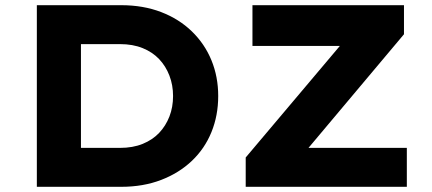

<svg xmlns="http://www.w3.org/2000/svg" viewBox="-20 -720 1664 740"><path d="M122 0V-700H447Q532 -700 601 -673.5Q670 -647 719.5 -599Q769 -551 795 -487.5Q821 -424 821 -350Q821 -275 795 -211Q769 -147 719.5 -100Q670 -53 601 -26.5Q532 0 447 0ZM292 -116 269 -150H442Q492 -150 530 -165.5Q568 -181 593.5 -208Q619 -235 633 -271Q647 -307 647 -350Q647 -392 633 -428.5Q619 -465 593.5 -492Q568 -519 530 -534.5Q492 -550 442 -550H266L292 -582ZM927 0V-113L1349 -613L1418 -543H953V-700H1537V-588L1116 -87L1047 -150H1548V0Z"/></svg>

Font: Lexend Exa
Style: Bold
Weight: 700
Designer: Bonnie Shaver-Troup, Thomas Jockin
Foundry: Lexend
Version: Version 1.007